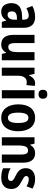

<svg xmlns="http://www.w3.org/2000/svg" viewBox="1180 -1982 811 3212"><g transform="rotate(90 1586.0 -375.5)"><path d="M267 -557C194 -557 130 -540 79 -510L117 -411C163 -436 205 -450 241 -450C286 -450 309 -423 309 -362V-341L234 -338C102 -333 32 -275 32 -161C32 -65 79 10 171 10C243 10 283 -17 320 -74H323L346 0H445V-363C445 -491 382 -557 267 -557ZM266 -252 309 -254V-205C309 -137 274 -96 226 -96C191 -96 170 -119 170 -167C170 -220 198 -248 266 -252Z M988 -547H852V-275C852 -167 834 -108 762 -108C718 -108 700 -148 700 -228V-547H563V-190C563 -61 620 10 723 10C782 10 830 -16 858 -70H865L882 0H988Z M1367 -557C1310 -557 1265 -509 1241 -456H1235L1215 -547H1111V0H1247V-278C1247 -369 1291 -417 1352 -417C1374 -417 1390 -415 1403 -411L1417 -550C1400 -555 1383 -557 1367 -557Z M1557 -761C1509 -761 1482 -739 1482 -687C1482 -637 1510 -614 1557 -614C1602 -614 1631 -637 1631 -687C1631 -738 1604 -761 1557 -761ZM1624 -547H1488V0H1624Z M2175 -274C2175 -456 2086 -557 1952 -557C1799 -557 1725 -445 1725 -274C1725 -112 1804 10 1949 10C2105 10 2175 -114 2175 -274ZM1864 -274C1864 -388 1890 -445 1951 -445C2012 -445 2037 -387 2037 -274C2037 -161 2012 -102 1951 -102C1890 -102 1864 -162 1864 -274Z M2542 -557C2481 -557 2434 -529 2406 -476H2399L2383 -547H2276V0H2413V-261C2413 -387 2433 -439 2499 -439C2548 -439 2565 -399 2565 -322V0H2701V-360C2701 -491 2642 -557 2542 -557Z M3141 -160C3141 -247 3093 -290 3017 -329C2941 -369 2924 -380 2924 -409C2924 -435 2944 -451 2980 -451C3018 -451 3060 -435 3097 -413L3135 -514C3084 -542 3034 -557 2976 -557C2864 -557 2793 -500 2793 -402C2793 -319 2836 -272 2912 -235C2991 -198 3007 -181 3007 -152C3007 -120 2985 -103 2941 -103C2893 -103 2837 -122 2794 -147V-21C2841 0 2891 10 2951 10C3074 10 3141 -51 3141 -160Z"/></g></svg>

Font: Noto Sans Lao Looped Condensed
Style: Bold
Weight: 700
Width: 3
Designer: Mark Frömberg, Ben Mitchell
Foundry: The Fontpad Ltd
Version: Version 1.002